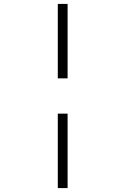

<svg xmlns="http://www.w3.org/2000/svg" viewBox="-20 -850 640 980"><path d="M275 -450H325V-830H275ZM275 110H325V-270H275Z"/></svg>

Font: JetBrains Mono Thin
Style: Regular
Weight: 100
Monospace: yes
Designer: Philipp Nurullin, Konstantin Bulenkov
Foundry: JetBrains
Version: Version 2.305